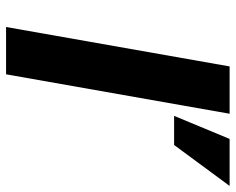

<svg xmlns="http://www.w3.org/2000/svg" viewBox="-92 -685 777 633"><g transform="rotate(90 296.5 -368.5)"><path d="M69 0 199 -737H355L225 0ZM362 -554 438 -737H593L458 -554Z"/></g></svg>

Font: Tomorrow SemiBold
Style: Italic
Weight: 600
Italic angle: -10°
Designer: Tony de Marco, Monica Rizzolli
Foundry: Just in Type
Version: Version 2.002